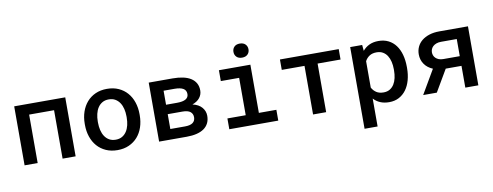

<svg xmlns="http://www.w3.org/2000/svg" viewBox="-72 -1109 4345 1693"><g transform="rotate(-10 2100.5 -262.5)"><path d="M525.4 0H408.7V-433.6H185.5V0H68.4V-528.3H525.4Z M654.3 -269Q654.3 -326.2 671.1 -375.5Q688 -424.8 719.5 -460.9Q751 -497.1 796.4 -517.6Q841.8 -538.1 899.4 -538.1Q957.5 -538.1 1003.2 -517.6Q1048.8 -497.1 1080.3 -460.9Q1111.8 -424.8 1128.4 -375.5Q1145 -326.2 1145 -269V-258.8Q1145 -201.2 1128.4 -151.9Q1111.8 -102.5 1080.3 -66.7Q1048.8 -30.8 1003.4 -10.3Q958 10.3 900.4 10.3Q842.3 10.3 796.6 -10.3Q751 -30.8 719.5 -66.7Q688 -102.5 671.1 -151.9Q654.3 -201.2 654.3 -258.8ZM771 -258.8Q771 -222.7 778.6 -190.9Q786.1 -159.2 802 -135Q817.9 -110.8 842.3 -96.9Q866.7 -83 900.4 -83Q933.1 -83 957.3 -96.9Q981.4 -110.8 997.3 -135Q1013.2 -159.2 1020.8 -190.9Q1028.3 -222.7 1028.3 -258.8V-269Q1028.3 -304.2 1020.8 -335.9Q1013.2 -367.7 997.3 -391.6Q981.4 -415.5 957.3 -429.7Q933.1 -443.8 899.4 -443.8Q866.2 -443.8 841.8 -429.7Q817.4 -415.5 801.8 -391.6Q786.1 -367.7 778.6 -335.9Q771 -304.2 771 -269Z M1272.9 0V-528.3H1486.8Q1538.1 -528.3 1579.1 -519.5Q1620.1 -510.7 1648.9 -492.4Q1677.7 -474.1 1693.1 -446.5Q1708.5 -418.9 1708.5 -381.8Q1708.5 -345.2 1685.8 -316.2Q1663.1 -287.1 1619.1 -271.5Q1674.8 -258.8 1702.6 -225.8Q1730.5 -192.9 1730.5 -150.9Q1730.5 -113.3 1716.3 -85Q1702.1 -56.6 1675.3 -37.8Q1648.4 -19 1609.4 -9.5Q1570.3 0 1521 0ZM1389.6 -225.1V-92.3H1521Q1568.4 -92.3 1591.1 -109.4Q1613.8 -126.5 1613.8 -158.7Q1613.8 -189.5 1591.8 -207.3Q1569.8 -225.1 1521 -225.1ZM1389.6 -309.6H1488.3Q1591.8 -309.6 1591.8 -370.1Q1591.8 -403.8 1565.4 -419.4Q1539.1 -435.1 1486.8 -435.1H1389.6Z M1901.4 -528.3H2183.1V-96.7H2339.8V0H1901.4V-96.7H2065.4V-431.2H1901.4ZM2055.7 -665Q2055.7 -692.4 2073.2 -710.2Q2090.8 -728 2122.6 -728Q2154.8 -728 2172.6 -710.2Q2190.4 -692.4 2190.4 -665Q2190.4 -637.7 2172.6 -619.9Q2154.8 -602.1 2122.6 -602.1Q2090.8 -602.1 2073.2 -619.9Q2055.7 -637.7 2055.7 -665Z M2974.1 -435.1H2768.6V0H2651.4V-435.1H2447.8V-528.3H2974.1Z M3538.6 -258.8Q3538.6 -201.2 3524.9 -151.9Q3511.2 -102.5 3484.9 -66.7Q3458.5 -30.8 3420.2 -10.5Q3381.8 9.8 3332 9.8Q3287.1 9.8 3252.7 -4.9Q3218.3 -19.5 3193.4 -46.9V203.1H3076.7V-528.3H3184.1L3189 -475.1Q3214.4 -505.4 3249.3 -521.7Q3284.2 -538.1 3330.6 -538.1Q3380.9 -538.1 3419.7 -518.6Q3458.5 -499 3484.9 -463.6Q3511.2 -428.2 3524.9 -378.7Q3538.6 -329.1 3538.6 -269ZM3421.9 -269Q3421.9 -304.7 3414.6 -336.2Q3407.2 -367.7 3392.1 -391.4Q3377 -415 3353.5 -428.7Q3330.1 -442.4 3297.9 -442.4Q3258.8 -442.4 3233.4 -425.8Q3208 -409.2 3193.4 -381.3V-145Q3208 -117.7 3233.2 -100.6Q3258.3 -83.5 3298.8 -83.5Q3331.1 -83.5 3354.5 -97.7Q3377.9 -111.8 3392.8 -135.7Q3407.7 -159.7 3414.8 -191.4Q3421.9 -223.1 3421.9 -258.8Z M4131.3 -528.3V0H4014.6V-194.8H3873.5L3759.3 0H3637.2L3762.2 -213.9Q3713.4 -234.4 3687.3 -272.5Q3661.1 -310.5 3661.1 -359.9Q3661.1 -396 3675.5 -427Q3689.9 -458 3717.5 -480.5Q3745.1 -502.9 3784.7 -515.6Q3824.2 -528.3 3874.5 -528.3ZM3778.3 -357.4Q3778.3 -343.3 3783.4 -329.8Q3788.6 -316.4 3799.6 -305.7Q3810.5 -294.9 3827.4 -288.3Q3844.2 -281.7 3867.7 -281.7H4014.6V-435.1H3874.5Q3849.6 -435.1 3831.3 -428.2Q3813 -421.4 3801.3 -410.4Q3789.6 -399.4 3783.9 -385.5Q3778.3 -371.6 3778.3 -357.4Z"/></g></svg>

Font: Roboto Mono
Style: Regular
Weight: 500
Designer: Google
Version: Version 2.000986; 2015; ttfautohint (v1.3)